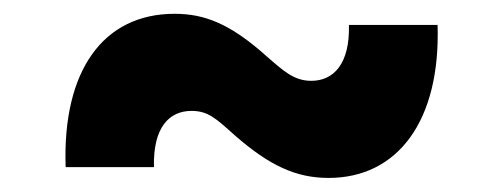

<svg xmlns="http://www.w3.org/2000/svg" viewBox="-20 -432 726 277"><path d="M74.7 -190.9H202.1C200.7 -249 224.6 -272 256.3 -272C280.3 -272 291.5 -261.2 319.8 -235.8C368.7 -193.4 406.7 -175.3 454.1 -175.3C553.2 -175.3 615.7 -256.8 611.3 -396H483.4C484.9 -339.4 460.9 -315.4 429.2 -315.4C404.3 -315.4 389.6 -329.1 364.3 -351.1C312.5 -397.5 275.4 -412.1 231.9 -412.1C128.9 -412.1 69.8 -330.1 74.7 -190.9Z"/></svg>

Font: Inter ExtraBold
Style: Regular
Weight: 800
Designer: Rasmus Andersson
Foundry: rsms
Version: Version 4.001;git-9221beed3